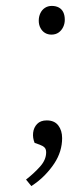

<svg xmlns="http://www.w3.org/2000/svg" viewBox="-20 -498 283 649"><path d="M111 -428Q111 -442 116.5 -453.5Q122 -465 132 -471.5Q142 -478 155 -478Q169 -478 179 -472.5Q189 -467 194 -456.5Q199 -446 199 -431Q199 -418 193.5 -406.5Q188 -395 178 -388Q168 -381 154 -381Q142 -381 132.5 -386.5Q123 -392 117 -403Q111 -414 111 -428ZM86 131 68 109Q95 88 115.5 65Q136 42 136 17Q136 6 130.5 0.5Q125 -5 114 -9L97 -15Q90 -32 92 -49.5Q94 -67 105.5 -79Q117 -91 138 -91Q164 -91 177 -74Q190 -57 190 -31Q190 -9 183.5 12.5Q177 34 163.5 54.5Q150 75 131 94.5Q112 114 86 131Z"/></svg>

Font: Literata ExtraLight
Style: Italic
Weight: 250
Italic angle: -2°
Designer: Latin by Veronika Burian and Jose Scaglione. Greek by Irene Vlachou. Cyrillic by Vera Evstafieva
Foundry: TypeTogether
Version: Version 3.002